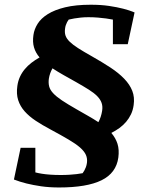

<svg xmlns="http://www.w3.org/2000/svg" viewBox="-20 -745 623 827"><path d="M375 -502.9Q419.9 -477.5 455.6 -454.1Q491.2 -430.7 515.1 -405.8Q539.1 -380.9 549.8 -353.5Q560.5 -326.2 555.7 -292.5Q552.7 -270.5 544.2 -252.7Q535.6 -234.9 523.2 -220.2Q510.7 -205.6 494.6 -193.8Q478.5 -182.1 459.5 -172.4Q478 -150.9 486.1 -125.5Q494.1 -100.1 489.7 -66.4Q480.5 0.5 417.2 31.5Q354 62.5 234.4 62.5Q192.4 62.5 157.2 57.4Q122.1 52.2 93.8 45.2Q65.4 38.1 40 28.3L68.8 -108.4H132.3V-2.4Q145.5 1 160.9 3.4Q176.3 5.9 196.5 7.3Q216.8 8.8 241.7 8.8Q262.7 8.8 280.3 7.6Q297.9 6.3 310.5 4.9Q323.2 3.4 335.9 1Q339.8 -4.4 343.3 -10.5Q346.7 -16.6 349.9 -24.9Q353 -33.2 354.5 -43.5Q356.9 -62 350.1 -77.6Q343.3 -93.3 325 -109.4Q306.6 -125.5 275.1 -144Q243.7 -162.6 197.3 -187.5Q162.1 -206.1 133.8 -224.9Q105.5 -243.7 86.2 -265.4Q66.9 -287.1 58.3 -313.7Q49.8 -340.3 54.7 -374.5Q57.6 -396 65.9 -414.1Q74.2 -432.1 86.7 -447Q99.1 -461.9 115.2 -474.4Q131.3 -486.8 150.4 -497.6Q133.3 -517.6 126.5 -540.8Q119.6 -564 124 -594.2Q127.4 -619.1 142.1 -642.6Q156.7 -666 186 -684.3Q215.3 -702.6 260.7 -713.6Q306.2 -724.6 371.1 -724.6Q415 -724.6 449.5 -719.5Q483.9 -714.4 510.7 -707.5Q537.6 -700.7 559.6 -691.4L530.3 -554.7H466.3V-660.6Q452.1 -663.6 436.8 -665.5Q421.4 -667.5 402.1 -669.2Q382.8 -670.9 360.8 -670.9Q342.8 -670.9 327.1 -669.2Q311.5 -667.5 299.8 -665.5Q288.1 -663.6 275.9 -660.6Q272 -655.3 269 -649.7Q266.1 -644 263.7 -637.2Q261.2 -630.4 260.3 -622.1Q257.8 -605 262.2 -591.8Q266.6 -578.6 279.8 -565.7Q293 -552.7 316.2 -537.8Q339.4 -522.9 375 -502.9ZM309.6 -274.4Q335.9 -259.3 359.6 -245.8Q383.3 -232.4 403.8 -218.8Q415.5 -240.2 419.9 -267.6Q422.9 -286.6 417.7 -301.5Q412.6 -316.4 399.2 -330.3Q385.7 -344.2 363.3 -358.4Q340.8 -372.6 309.1 -390.6Q279.3 -407.2 253.4 -421.9Q227.5 -436.5 206.1 -450.7Q200.2 -440.4 196.3 -429.4Q192.4 -418.5 190.4 -405.8Q188 -387.7 191.7 -373Q195.3 -358.4 208.7 -343.8Q222.2 -329.1 246.6 -312.7Q271 -296.4 309.6 -274.4Z"/></svg>

Font: Noticia Text
Style: Bold Italic
Weight: 700
Italic angle: -8°
Designer: JM Sole
Foundry: JM Sole
Version: Version 1.003